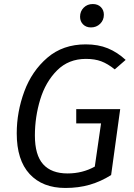

<svg xmlns="http://www.w3.org/2000/svg" viewBox="-20 -920 663 952"><path d="M603 -623 549 -576Q514 -604 482 -616Q450 -628 406 -628Q320 -628 263 -571Q206 -514 179.5 -427Q153 -340 153 -248Q153 -151 194 -105.5Q235 -60 315 -60Q389 -60 450 -94L481 -308H358V-379H576L531 -52Q480 -20 425 -4Q370 12 304 12Q191 12 127 -57Q63 -126 63 -259Q63 -365 100.5 -466.5Q138 -568 215 -634Q292 -700 405 -700Q467 -700 514.5 -680.5Q562 -661 603 -623ZM377 -837Q377 -864 395 -882Q413 -900 440 -900Q465 -900 480 -885Q495 -870 495 -847Q495 -820 476.5 -802Q458 -784 431 -784Q407 -784 392 -799Q377 -814 377 -837Z"/></svg>

Font: FiraGO Book
Style: Italic
Weight: 350
Italic angle: -8°
Designer: bBox Type GmbH
Foundry: bBox Type GmbH
Version: Version 1.001